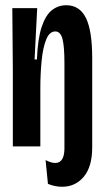

<svg xmlns="http://www.w3.org/2000/svg" viewBox="-20 -559 397 733"><path d="M29 0V-292L27 -528H122L112 -332H121Q124 -411 139 -456Q154 -501 178 -520Q202 -539 233 -539Q284 -539 308 -490.5Q332 -442 332 -337V4Q332 77 300 115.5Q268 154 217 154Q190 154 163 143L154 52Q188 70 207 59Q226 48 226 6V-317Q226 -382 218.5 -410.5Q211 -439 191 -439Q169 -439 156.5 -408.5Q144 -378 139 -328Q134 -278 134 -221V0Z"/></svg>

Font: Bricolage Grotesque 96pt Condensed Medium
Style: Regular
Weight: 500
Width: 3
Designer: Mathieu Triay
Foundry: Atelier Triay
Version: Version 1.001; ttfautohint (v1.8.4.7-5d5b);gftools[0.9.33.de